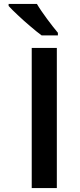

<svg xmlns="http://www.w3.org/2000/svg" viewBox="-20 -958 410 978"><path d="M23.9 -938V-927.7C34.7 -915.5 50.3 -899.9 70.8 -880.9C90.8 -861.8 112.3 -842.8 134.3 -824.2C156.2 -805.2 175.3 -790 191.9 -777.8H274.9V-791C245.1 -826.7 192.9 -895 168 -938ZM269.5 -713.9H141.6V0H269.5Z"/></svg>

Font: Noto Reveo Sans
Style: Regular
Weight: 600
Designer: Monotype Design Team
Foundry: Monotype Imaging Inc.
Version: Version 2.007